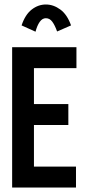

<svg xmlns="http://www.w3.org/2000/svg" viewBox="-20 -834 390 854"><path d="M34 0V-624H320V-531H131V-371H284V-278H131V-93H318V0ZM138 -693 76 -721Q92 -769 121 -791.5Q150 -814 184 -814Q218 -814 248.5 -791.5Q279 -769 296 -721L234 -694Q224 -722 212.5 -737.5Q201 -753 184 -753Q168 -753 156.5 -736.5Q145 -720 138 -693Z"/></svg>

Font: Inconsolata ExtraCondensed ExtraBold
Style: Regular
Weight: 800
Width: 2
Monospace: yes
Designer: Raph Levien, Cyreal, Brenton Simpson
Foundry: Raph Levien, Cyreal, Google
Version: Version 3.001; ttfautohint (v1.8.2.53-6de2)